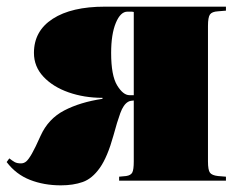

<svg xmlns="http://www.w3.org/2000/svg" viewBox="-20 -543 724 577"><path d="M163 14Q112 14 70 -2.5Q28 -19 0 -56L8 -67Q17 -60 24 -56Q31 -52 43 -52Q52 -52 59 -58Q66 -64 76 -81.5Q86 -99 102 -135Q125 -186 173 -211Q221 -236 288 -246V-249Q233 -249 186 -265.5Q139 -282 110.5 -312.5Q82 -343 82 -384Q82 -450 138.5 -486.5Q195 -523 295 -523H659V-511L635 -509Q617 -508 611 -499.5Q605 -491 605 -465V-58Q605 -32 611 -24Q617 -16 635 -14L659 -12V0H338V-12L359 -14Q373 -16 377.5 -24.5Q382 -33 382 -58V-241Q379 -241 373.5 -240Q368 -239 365 -237Q351 -229 341.5 -203Q332 -177 321 -136Q303 -71 280 -38.5Q257 -6 228.5 4Q200 14 163 14ZM369 -257H382V-507Q378 -508 373.5 -508Q369 -508 363 -508Q342 -508 328 -474Q314 -440 314 -384Q314 -316 332 -286.5Q350 -257 369 -257Z"/></svg>

Font: Display Black
Style: Regular
Weight: 900
Designer: Latin by Veronika Burian and Jose Scaglione. Greek by Irene Vlachou. Cyrillic by Vera Evstafieva.
Foundry: TypeTogether
Version: Version 3.002